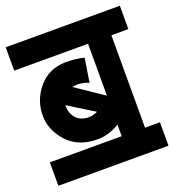

<svg xmlns="http://www.w3.org/2000/svg" viewBox="-134 -733 800 872"><g transform="rotate(-20 266.0 -296.5)"><path d="M154.8 -293Q154.8 -252.4 176.5 -228.8Q198.2 -205.1 237.8 -205.1Q259.3 -205.1 279.8 -215.8ZM347.2 -520H-9.8V-632.8H542V-520H460V-73.2H532.2V40H0V-73.2H347.2V-128.9Q293.9 -97.2 241.2 -97.2Q147 -97.2 94.2 -155.8Q42 -213.9 42 -283.2Q42 -358.4 91.8 -417Q140.6 -474.6 221.2 -476.1Q272.5 -476.1 311 -465.8L293 -351.1Q265.6 -362.8 235.8 -362.8Q224.6 -362.8 212.9 -359.9L347.2 -269Z"/></g></svg>

Font: Miedinger*
Style: Bold
Weight: 700
Version: Version 001.000